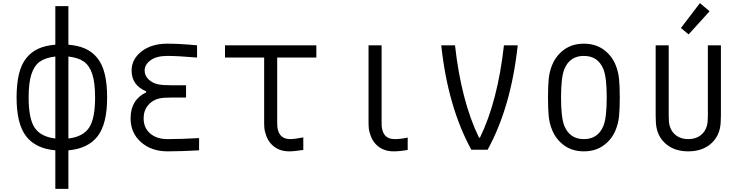

<svg xmlns="http://www.w3.org/2000/svg" viewBox="-20 -956 4707 1226"><path d="M333.3 -595.1Q270.2 -587.9 234.4 -562.5Q198.6 -537.1 180.7 -482.4Q162.8 -427.7 162.8 -333.3Q162.8 -197.9 201.5 -140.3Q240.2 -82.7 333.3 -71.6ZM416.7 -71.6Q509.8 -82.7 548.5 -140.3Q587.2 -197.9 587.2 -333.3Q587.2 -427.7 569.3 -482.4Q551.4 -537.1 515.6 -562.5Q479.8 -587.9 416.7 -595.1ZM85.9 -333.3Q85.9 -421.2 101.2 -483.7Q116.5 -546.2 148.4 -585.6Q180.3 -625 225.3 -645.2Q270.2 -665.4 333.3 -670.6V-916.7H416.7V-670.6Q479.8 -665.4 524.7 -645.2Q569.7 -625 601.6 -585.6Q633.5 -546.2 648.8 -483.7Q664.1 -421.2 664.1 -333.3Q664.1 -164.7 603.2 -85.9Q542.3 -7.2 416.7 3.9V250H333.3V3.9Q207.7 -7.2 146.8 -85.9Q85.9 -164.7 85.9 -333.3Z M913.4 -366.5V-373Q820.3 -411.5 820.3 -505.9Q820.3 -578.1 883.8 -627.6Q947.3 -677.1 1048.8 -677.1Q1127 -677.1 1238.3 -666.7V-588.5Q1112 -599 1048.8 -599Q979.8 -599 941.7 -571.3Q903.6 -543.6 903.6 -505.9Q903.6 -472 929.4 -448.2Q955.1 -424.5 990.9 -417.3Q1020.8 -411.5 1077.5 -411.5H1168V-333.3H1078.1Q1024.7 -333.3 998 -327.5Q953.1 -317.7 925.1 -283.5Q897.1 -249.3 897.1 -200.5Q897.1 -139.3 939.1 -103.5Q981.1 -67.7 1049.5 -67.7Q1135.4 -67.7 1251.3 -74.2V3.9Q1138.7 10.4 1049.5 10.4Q946.6 10.4 880.2 -48.5Q813.8 -107.4 813.8 -200.5Q813.8 -318.4 913.4 -366.5Z M2000 -666.7V-588.5H1750Q1750 -588.5 1750 -181.6Q1750 -161.5 1750.7 -150.4Q1751.3 -139.3 1755.5 -123.7Q1759.8 -108.1 1768.2 -96.4Q1789.7 -67.7 1833.3 -67.7Q1860 -67.7 1916.7 -78.8V1.3Q1860.7 10.4 1826.8 10.4Q1757.2 10.4 1714.2 -33.9Q1692.1 -56.6 1681 -86.9Q1669.9 -117.2 1668.3 -135.1Q1666.7 -153 1666.7 -181.6V-588.5H1416.7V-666.7Z M2583.3 1.3Q2533.9 10.4 2493.5 10.4Q2423.8 10.4 2380.9 -33.9Q2358.7 -56.6 2347.7 -86.9Q2336.6 -117.2 2335 -135.1Q2333.3 -153 2333.3 -181.6V-666.7H2416.7V-181.6Q2416.7 -161.5 2417.3 -150.4Q2418 -139.3 2422.2 -123.7Q2426.4 -108.1 2434.9 -96.4Q2456.4 -67.7 2500 -67.7Q2539.1 -67.7 2583.3 -77.5Z M2797.5 -666.7H2885.4Q2925.1 -310.5 3038.4 -77.5H3044.9Q3158.2 -310.5 3197.9 -666.7H3285.8Q3243.5 -273.4 3093.8 0H2989.6Q2839.8 -273.4 2797.5 -666.7Z M3911.5 -539.7Q3928.4 -498 3932.9 -451.8Q3937.5 -405.6 3937.5 -333.3Q3937.5 -261.1 3932.9 -214.8Q3928.4 -168.6 3911.5 -127Q3887.4 -66.4 3835 -28Q3782.6 10.4 3708.3 10.4Q3634.1 10.4 3581.7 -28Q3529.3 -66.4 3505.2 -127Q3488.3 -168.6 3483.7 -214.8Q3479.2 -261.1 3479.2 -333.3Q3479.2 -405.6 3483.7 -451.8Q3488.3 -498 3505.2 -539.7Q3529.3 -600.3 3581.7 -638.7Q3634.1 -677.1 3708.3 -677.1Q3782.6 -677.1 3835 -638.7Q3887.4 -600.3 3911.5 -539.7ZM3583.3 -513.7Q3562.5 -461.6 3562.5 -333.3Q3562.5 -205.1 3583.3 -153Q3617.8 -67.7 3708.3 -67.7Q3798.8 -67.7 3833.3 -153Q3854.2 -205.1 3854.2 -333.3Q3854.2 -461.6 3833.3 -513.7Q3798.8 -599 3708.3 -599Q3617.8 -599 3583.3 -513.7Z M4449.2 -936.2 4511.1 -884.1 4377 -736.3 4328.1 -777.3ZM4583.3 -219.4ZM4166.7 -219.4V-666.7H4250V-219.4Q4250 -177.1 4255.2 -156.2Q4265 -115.9 4296.5 -91.8Q4328.1 -67.7 4375 -67.7Q4421.9 -67.7 4453.5 -91.8Q4485 -115.9 4494.8 -156.2Q4500 -177.1 4500 -219.4V-666.7H4583.3V-219.4Q4583.3 -168 4577.5 -139.3Q4563.8 -72.3 4510.4 -30.9Q4457 10.4 4375 10.4Q4293 10.4 4239.6 -30.9Q4186.2 -72.3 4172.5 -139.3Q4166.7 -168 4166.7 -219.4ZM4250 -219.4Z"/></svg>

Font: Monoid
Style: Regular
Weight: 400
Width: 4
Monospace: yes
Designer: Andreas Larsen (@larsenwork)
Version: Version 0.61